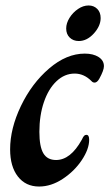

<svg xmlns="http://www.w3.org/2000/svg" viewBox="-20 -672 407 702"><path d="M17 -126Q17 -202 56.5 -284.5Q96 -367 159.5 -421.5Q223 -476 290 -476Q321 -476 340.5 -463.5Q360 -451 360 -430Q360 -415 343 -384Q335 -370 326 -370Q319 -370 314 -376Q287 -403 253 -403Q216 -403 186.5 -375Q157 -347 140.5 -298.5Q124 -250 124 -190Q124 -136 138.5 -111.5Q153 -87 185 -87Q238 -87 279 -161Q284 -172 287.5 -175.5Q291 -179 296 -179Q306 -179 306 -161Q306 -127 279 -86.5Q252 -46 209.5 -18Q167 10 123 10Q74 10 45.5 -26.5Q17 -63 17 -126ZM222 -568Q222 -587 234 -606.5Q246 -626 265 -639Q284 -652 304 -652Q323 -652 335.5 -639.5Q348 -627 348 -606Q348 -577 323 -549.5Q298 -522 268 -522Q248 -522 235 -534.5Q222 -547 222 -568Z"/></svg>

Font: Charm
Style: Bold
Weight: 700
Designer: Katatrad Aksorn Co.,Ltd.
Foundry: Cadson Demak Co.,Ltd.
Version: Version 1.001